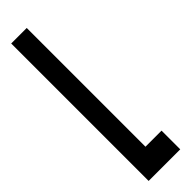

<svg xmlns="http://www.w3.org/2000/svg" viewBox="-257 -731 726 726"><g transform="rotate(-45 106.0 -367.5)"><path d="M20 0V-735H103V-100H189V0Z"/></g></svg>

Font: League Gothic Condensed
Style: Regular
Weight: 400
Width: 3
Designer: The League of Moveable Type
Version: Version 2.001